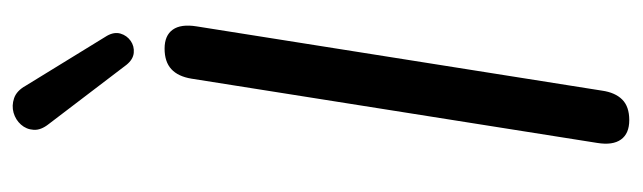

<svg xmlns="http://www.w3.org/2000/svg" viewBox="-368 -618 994 297"><g transform="rotate(-90 128.5 -470.0)"><path d="M90.7 6.9Q69.9 6.9 60.7 -5.9Q51.5 -18.7 55.4 -42.6L154.8 -670.2Q158.2 -691.1 169.6 -701.5Q180.9 -711.9 201.3 -711.9Q221.6 -711.9 230.6 -699.3Q239.6 -686.7 235.7 -662.4L136.3 -35.3Q133.4 -14.9 122.5 -4Q111.6 6.9 90.7 6.9ZM176.2 -770.9 84.7 -891Q74.9 -903.3 75.7 -914.5Q76.4 -925.8 83.8 -934.1Q91.1 -942.3 102.1 -945.5Q113.1 -948.6 124.6 -944.7Q136.1 -940.8 143.9 -926.7L221.1 -801Q227.4 -789.8 224.5 -780Q221.6 -770.3 213.3 -764.4Q205 -758.6 194.7 -759.6Q184.5 -760.6 176.2 -770.9Z"/></g></svg>

Font: Nunito ExtraLight
Style: Italic
Weight: 200
Italic angle: -9°
Designer: Vernon Adams
Foundry: Vernon Adams
Version: Version 3.602